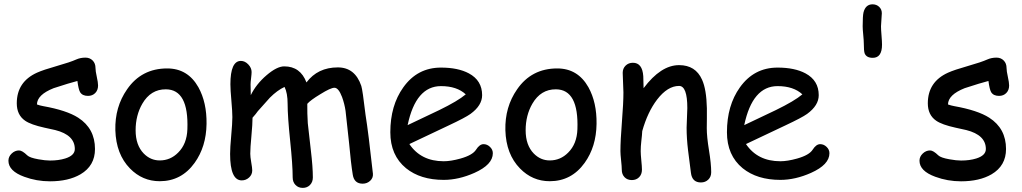

<svg xmlns="http://www.w3.org/2000/svg" viewBox="-20 -831 4850 911"><path d="M397.5 -376Q370.6 -376 359.9 -394Q352.5 -406.7 347.2 -446.8Q310.5 -437.5 234.4 -412.6Q155.8 -381.3 155.3 -335.4Q169.9 -330.1 184.1 -327.6Q296.4 -307.6 351.1 -272.5Q430.7 -221.2 430.7 -124Q430.7 -44.4 361.8 -3.9Q304.7 29.3 217.3 29.3Q153.3 29.3 95.2 7.8Q20 -19.5 20 -68.4Q20 -87.9 35.4 -102.5Q50.8 -117.2 70.3 -117.2Q85.4 -117.2 109.4 -93.8Q121.1 -82.5 162.1 -75.2Q194.8 -69.3 217.3 -69.3Q258.3 -69.3 289.6 -79.1Q335 -93.3 335 -124Q335 -190.4 242.2 -213.9L191.4 -225.1Q126.5 -239.3 99.1 -258.3Q59.6 -285.6 59.6 -340.8Q59.6 -442.9 155.8 -486.3Q185.1 -499.5 249.5 -517.8Q314 -536.1 341.8 -548.8Q361.8 -557.6 385.3 -557.6Q406.2 -557.6 419.7 -543.9Q433.1 -530.3 433.1 -508.3Q433.1 -494.1 439.2 -466.8Q445.3 -439.5 445.3 -425.3Q445.3 -403.3 431.9 -389.6Q418.5 -376 397.5 -376Z M737.8 28.8Q655.8 28.8 596.7 -31.7Q530.8 -99.1 527.3 -212.9Q524.4 -323.2 583 -407.2Q651.4 -506.3 773.4 -506.3Q871.1 -506.3 921.4 -417Q961.4 -344.7 960 -243.2Q958.5 -134.8 903.3 -58.1Q840.8 28.8 737.8 28.8ZM767.1 -407.2Q695.3 -407.7 655.3 -338.9Q623.5 -283.7 623.5 -212.9Q623.5 -142.1 662.1 -102.5Q694.3 -69.8 737.8 -69.8Q788.6 -69.8 825.2 -106.9Q866.7 -147.9 869.1 -217.8Q876 -406.7 767.1 -407.2Z M1700.7 40.5Q1660.6 40.5 1653.8 -2Q1645 -55.7 1636.2 -153.3L1619.6 -304.7Q1614.7 -338.4 1603 -370.6Q1586.4 -414.6 1566.9 -414.6Q1548.8 -414.6 1499.5 -383.8Q1452.6 -355.5 1438 -338.4Q1437.5 -292.5 1440.4 -246.6L1455.1 -116.2Q1464.4 -39.1 1464.4 11.2Q1464.4 32.7 1450.9 46.6Q1437.5 60.5 1416.5 60.5Q1395.5 60.5 1382.1 46.6Q1368.7 32.7 1368.7 11.2Q1368.7 -47.9 1356.7 -163.3Q1344.7 -278.8 1344.7 -337.9Q1344.7 -389.6 1330.1 -418.5Q1295.9 -402.8 1260.7 -367.7L1203.1 -303.2Q1195.3 -291.5 1178.2 -272.5Q1178.2 -243.2 1172.9 -186Q1167.5 -128.9 1167.5 -101.6Q1167.5 -86.9 1172.1 -60.5Q1176.8 -34.2 1176.8 -22.5Q1176.8 -2.4 1161.9 11.2Q1147 24.9 1127 24.9Q1071.8 24.9 1071.8 -100.6Q1071.8 -129.9 1077.1 -188Q1082.5 -246.1 1082.5 -275.4Q1082.5 -301.3 1077.9 -353Q1073.2 -404.8 1073.2 -431.2Q1073.2 -542 1123 -542Q1142.1 -542 1158 -525.4Q1173.8 -508.8 1173.8 -489.3Q1173.8 -480 1171.4 -460.4Q1168.9 -440.9 1168.9 -430.7L1169.9 -379.4Q1195.3 -431.6 1244.6 -473.9Q1293.9 -516.1 1328.6 -516.1Q1405.3 -516.1 1434.1 -439.9Q1460.9 -475.6 1498 -493.4Q1535.2 -511.2 1583 -511.2Q1664.6 -511.2 1694.3 -423.3Q1700.2 -405.8 1714.4 -286.1Q1728 -202.1 1749.5 -6.3Q1751 13.2 1736.3 26.9Q1721.7 40.5 1700.7 40.5Z M2085.4 22.5Q1975.1 22.5 1906.7 -32.7Q1832 -93.8 1832 -203.6Q1832 -330.6 1893.6 -416.5Q1960.4 -510.3 2072.3 -510.3Q2153.3 -510.3 2204.6 -482.9Q2267.6 -449.2 2267.6 -379.4Q2267.6 -330.6 2212.4 -290.5Q2188 -272.9 2108.9 -235.8L1922.4 -147.5Q1949.7 -106.9 1990.5 -86.4Q2031.2 -65.9 2085.4 -65.9Q2119.1 -65.9 2164.6 -78.6Q2222.2 -94.7 2238.8 -120.8Q2255.4 -147 2274.4 -147Q2291.5 -147 2304.9 -134Q2318.4 -121.1 2318.4 -104Q2318.4 -49.8 2231 -10.7Q2156.2 22.5 2085.4 22.5ZM2072.3 -422.4Q2012.7 -422.4 1973.1 -376.2Q1933.6 -330.1 1914.1 -237.3L2064 -308.6Q2152.3 -351.6 2189.9 -383.3Q2147.9 -422.4 2072.3 -422.4Z M2588.4 28.8Q2506.3 28.8 2447.3 -31.7Q2381.3 -99.1 2377.9 -212.9Q2375 -323.2 2433.6 -407.2Q2502 -506.3 2624 -506.3Q2721.7 -506.3 2772 -417Q2812 -344.7 2810.5 -243.2Q2809.1 -134.8 2753.9 -58.1Q2691.4 28.8 2588.4 28.8ZM2617.7 -407.2Q2545.9 -407.7 2505.9 -338.9Q2474.1 -283.7 2474.1 -212.9Q2474.1 -142.1 2512.7 -102.5Q2544.9 -69.8 2588.4 -69.8Q2639.2 -69.8 2675.8 -106.9Q2717.3 -147.9 2719.7 -217.8Q2726.6 -406.7 2617.7 -407.2Z M3305.7 34.7Q3263.7 34.7 3258.3 -11.2L3244.6 -118.2Q3237.8 -175.3 3237.8 -225.1Q3237.8 -238.8 3239.5 -271.5Q3241.2 -304.2 3241.2 -317.9Q3241.2 -423.3 3202.1 -423.3Q3147.5 -423.3 3097.7 -358.4Q3052.7 -299.3 3027.3 -209Q3026.4 -189.9 3022.9 -161.1Q3020 -136.7 3020 -113.8Q3020 -99.1 3022.9 -69.8Q3025.9 -40.5 3025.9 -25.9Q3025.9 -3.9 3012.5 9.8Q2999 23.4 2978 23.4Q2956.5 23.4 2943.4 9.8Q2930.2 -3.9 2930.2 -25.9Q2930.2 -40.5 2927 -69.8Q2923.8 -99.1 2923.8 -113.8Q2923.8 -164.1 2930.9 -253.2Q2938 -342.3 2938 -392.6Q2938 -408.2 2936.3 -439Q2934.6 -469.7 2934.6 -485.4Q2934.6 -506.3 2948.5 -519.8Q2962.4 -533.2 2982.9 -533.2Q3027.8 -533.2 3032.2 -469.7L3033.7 -412.6Q3115.7 -522 3202.1 -522Q3280.3 -522 3311 -453.1Q3332 -407.2 3334 -317.4V-268.1L3333.5 -222.7Q3333.5 -182.1 3344 -117.9Q3354.5 -53.7 3354.5 -13.7Q3354.5 7.8 3340.6 21.2Q3326.7 34.7 3305.7 34.7Z M3682.6 22.5Q3572.3 22.5 3503.9 -32.7Q3429.2 -93.8 3429.2 -203.6Q3429.2 -330.6 3490.7 -416.5Q3557.6 -510.3 3669.4 -510.3Q3750.5 -510.3 3801.8 -482.9Q3864.7 -449.2 3864.7 -379.4Q3864.7 -330.6 3809.6 -290.5Q3785.2 -272.9 3706.1 -235.8L3519.5 -147.5Q3546.9 -106.9 3587.6 -86.4Q3628.4 -65.9 3682.6 -65.9Q3716.3 -65.9 3761.7 -78.6Q3819.3 -94.7 3835.9 -120.8Q3852.5 -147 3871.6 -147Q3888.7 -147 3902.1 -134Q3915.5 -121.1 3915.5 -104Q3915.5 -49.8 3828.1 -10.7Q3753.4 22.5 3682.6 22.5ZM3669.4 -422.4Q3609.9 -422.4 3570.3 -376.2Q3530.8 -330.1 3511.2 -237.3L3661.1 -308.6Q3749.5 -351.6 3787.1 -383.3Q3745.1 -422.4 3669.4 -422.4Z M4160.2 -706.1Q4160.2 -691.4 4162.6 -662.6Q4165 -633.8 4165 -619.1Q4165 -556.6 4121.1 -556.6Q4090.8 -556.6 4082.5 -578.1Q4078.6 -589.4 4078.6 -624.5Q4078.6 -638.2 4075.9 -665.3Q4073.2 -692.4 4073.2 -706.1Q4073.2 -754.9 4077.1 -772Q4086.9 -810.5 4120.1 -810.5Q4138.7 -810.5 4151.4 -798.6Q4164.1 -786.6 4164.1 -768.1Q4164.1 -757.8 4162.1 -737.1Q4160.2 -716.3 4160.2 -706.1Z M4720.2 -376Q4693.4 -376 4682.6 -394Q4675.3 -406.7 4669.9 -446.8Q4633.3 -437.5 4557.1 -412.6Q4478.5 -381.3 4478 -335.4Q4492.7 -330.1 4506.8 -327.6Q4619.1 -307.6 4673.8 -272.5Q4753.4 -221.2 4753.4 -124Q4753.4 -44.4 4684.6 -3.9Q4627.4 29.3 4540 29.3Q4476.1 29.3 4418 7.8Q4342.8 -19.5 4342.8 -68.4Q4342.8 -87.9 4358.2 -102.5Q4373.5 -117.2 4393.1 -117.2Q4408.2 -117.2 4432.1 -93.8Q4443.8 -82.5 4484.9 -75.2Q4517.6 -69.3 4540 -69.3Q4581.1 -69.3 4612.3 -79.1Q4657.7 -93.3 4657.7 -124Q4657.7 -190.4 4564.9 -213.9L4514.2 -225.1Q4449.2 -239.3 4421.9 -258.3Q4382.3 -285.6 4382.3 -340.8Q4382.3 -442.9 4478.5 -486.3Q4507.8 -499.5 4572.3 -517.8Q4636.7 -536.1 4664.6 -548.8Q4684.6 -557.6 4708 -557.6Q4729 -557.6 4742.4 -543.9Q4755.9 -530.3 4755.9 -508.3Q4755.9 -494.1 4762 -466.8Q4768.1 -439.5 4768.1 -425.3Q4768.1 -403.3 4754.6 -389.6Q4741.2 -376 4720.2 -376Z"/></svg>

Font: YBG Kramawirya
Style: Regular
Weight: 400
Designer: R.S. Wihananto
Foundry: R.S. Wihananto
Version: Version 2.0.1